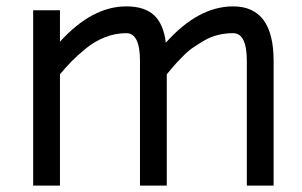

<svg xmlns="http://www.w3.org/2000/svg" viewBox="-20 -582 947 602"><path d="M168 0H84V-549.8H168V-451.2Q268.6 -562 376 -562Q433.1 -562 462.9 -534.4Q492.7 -506.8 500 -448.2Q601.6 -562 710.9 -562Q837.9 -562 837.9 -391.1V0H753.9V-391.1Q753.9 -478 710.9 -478Q686.5 -478 663.6 -472.4Q640.6 -466.8 619.9 -454.6Q599.1 -442.4 584.2 -432.1Q569.3 -421.9 551.3 -403.3Q533.2 -384.8 525.6 -376Q518.1 -367.2 502.9 -349.1V0H418.9V-391.1Q418.9 -478 376 -478Q342.3 -478 310.1 -465.6Q277.8 -453.1 250.2 -430.7Q222.7 -408.2 205.3 -390.6Q188 -373 168 -349.1Z"/></svg>

Font: Junction Regular
Style: Regular
Weight: 500
Designer: Caroline Hadilaksono
Foundry: Caroline Hadilaksono
Version: Version 1.056